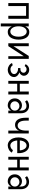

<svg xmlns="http://www.w3.org/2000/svg" viewBox="2056 -2634 771 4923"><g transform="rotate(90 2441.5 -172.5)"><path d="M59.1 -524.4V0H136.2V-455.6H384.8V0H461.9V-524.4Z M656.7 -523.9H582.5V193.4H656.7V-89.8C663.1 -75.2 670.4 -62 677.7 -50.8C685.1 -39.6 694.3 -28.8 705.6 -18.6C716.8 -8.3 731 0 747.1 5.9C763.2 11.7 781.7 14.2 801.8 14.2C835 14.2 864.3 6.3 889.6 -9.3C915 -24.9 935.5 -45.9 950.7 -72.8C965.8 -99.6 977.1 -128.9 984.4 -161.1C991.7 -193.4 995.6 -227.1 995.6 -263.2C995.6 -299.8 991.7 -334 984.4 -366.2C977.1 -398.4 965.8 -426.8 950.7 -453.1C935.5 -479.5 915.5 -500.5 890.1 -515.6C864.7 -530.8 835.4 -538.1 802.7 -538.1C782.7 -538.1 764.2 -535.2 748 -529.3C731.9 -523.4 717.8 -515.6 706.5 -504.9C695.3 -494.1 685.5 -483.4 677.7 -471.7C669.9 -460 663.1 -447.3 656.7 -432.6ZM920.4 -263.2C920.4 -198.2 907.7 -146.5 882.8 -108.4C857.9 -70.3 826.7 -51.8 789.1 -51.8C751.5 -51.8 719.2 -70.3 693.4 -108.4C667.5 -146.5 654.3 -197.8 654.3 -262.2C654.3 -327.1 667.5 -377.9 693.4 -415.5C719.2 -453.1 751.5 -471.7 789.1 -471.7C826.7 -471.7 857.9 -453.1 882.8 -416C907.7 -378.9 920.4 -328.1 920.4 -263.2Z M1088.9 -524.4V0H1163.1L1420.9 -396.5V0H1489.3V-524.4H1415L1165 -132.8V-524.4Z M1596.2 -95.2C1610.4 -62 1633.8 -35.6 1667 -15.6C1700.2 4.4 1732.4 14.2 1765.1 14.2C1818.8 14.2 1864.3 -1.5 1900.9 -32.2C1937.5 -63 1955.6 -102.1 1955.6 -149.4C1955.6 -166.5 1951.7 -183.1 1943.4 -198.7C1935.1 -214.4 1925.3 -228 1913.1 -239.3C1900.9 -250.5 1888.2 -259.8 1875 -267.6C1861.8 -275.4 1849.1 -280.8 1836.9 -283.2C1849.1 -288.1 1861.3 -294.9 1873.5 -304.2C1885.7 -313.5 1897 -326.7 1907.2 -343.8C1917.5 -360.8 1922.9 -379.4 1922.9 -398.9C1922.9 -425.3 1915.5 -448.7 1900.4 -470.2C1885.3 -491.7 1866.7 -507.8 1843.3 -519C1819.8 -530.3 1794.9 -536.1 1769 -536.1C1737.3 -536.1 1709 -527.8 1683.6 -510.7C1658.2 -493.7 1638.2 -471.7 1624.5 -443.8L1673.8 -418.5C1681.6 -433.6 1692.4 -446.3 1707 -455.1C1721.7 -463.9 1738.3 -468.3 1757.3 -468.3H1759.3C1781.7 -468.3 1801.8 -460.4 1819.3 -445.8C1836.9 -431.2 1845.7 -413.1 1845.7 -392.1C1845.7 -368.7 1837.4 -349.1 1820.3 -333.5C1803.2 -317.9 1782.7 -310.5 1759.8 -310.5H1725.1V-249.5H1752.9C1767.6 -249.5 1781.7 -247.6 1795.4 -243.2C1809.1 -238.8 1821.8 -232.9 1833 -225.1C1846.7 -217.3 1856.9 -207.5 1865.2 -194.8C1874.5 -182.1 1878.9 -168 1878.9 -152.8C1878.9 -123 1867.2 -99.6 1843.3 -82C1819.3 -64.5 1790.5 -55.2 1756.3 -55.2C1735.8 -55.2 1716.3 -60.5 1696.8 -71.3C1677.2 -82 1662.6 -96.7 1653.3 -113.8Z M2052.7 -524.4V0H2126.5V-228H2326.7V-0.5L2401.4 0V-524.4L2326.7 -524.9V-294.9L2126.5 -294.4V-524.4Z M2700.2 -284.2C2730 -284.2 2756.8 -272.9 2780.8 -251C2804.7 -229 2816.4 -201.2 2816.4 -168C2816.4 -135.7 2805.2 -108.4 2782.2 -85.9C2759.3 -63.5 2731.4 -51.8 2700.2 -51.8C2665 -51.8 2636.2 -63 2612.8 -85C2589.4 -106.9 2578.1 -134.3 2578.1 -168C2578.1 -200.2 2589.4 -227.5 2612.3 -250C2635.3 -272.5 2664.1 -284.2 2700.2 -284.2ZM2684.6 -350.1C2633.8 -350.1 2590.8 -332.5 2555.7 -297.9C2520.5 -263.2 2502.9 -220.2 2502.9 -168C2502.9 -113.8 2519.5 -69.8 2553.7 -36.1C2587.9 -2.4 2631.8 14.2 2684.6 14.2C2702.1 14.2 2719.2 10.7 2736.3 3.4C2753.4 -3.9 2767.1 -12.2 2778.3 -22.5C2789.6 -32.7 2798.3 -43 2805.2 -52.7C2812 -62.5 2815.9 -70.8 2816.4 -77.1V-76.2V0H2884.3V-259.8V-319.8C2884.3 -386.7 2866.7 -438.5 2831.1 -476.1C2795.4 -513.7 2750.5 -532.2 2696.3 -532.2C2641.1 -532.2 2592.3 -514.6 2548.8 -479L2586.9 -428.2C2598.1 -439.5 2612.8 -448.2 2632.8 -455.1C2652.8 -461.9 2673.8 -465.8 2696.3 -465.8C2734.4 -465.8 2764.2 -453.1 2784.7 -427.7C2805.2 -402.3 2815.4 -366.2 2815.4 -319.8V-272.9C2811.5 -289.1 2797.4 -305.7 2772.5 -323.2C2747.6 -340.8 2718.3 -350.1 2684.6 -350.1Z M3328.6 -524.4V-447.3C3328.6 -418.5 3325.7 -392.1 3320.8 -367.7C3315.9 -343.3 3308.6 -321.3 3298.3 -301.8C3288.1 -282.2 3273.9 -267.6 3257.3 -256.3C3240.7 -245.1 3221.2 -239.7 3199.2 -239.7C3177.2 -239.7 3157.7 -245.1 3141.1 -255.9C3124.5 -266.6 3111.3 -281.7 3101.6 -300.8C3091.8 -319.8 3084.5 -341.8 3079.6 -366.2C3074.7 -390.6 3072.8 -417.5 3072.8 -446.8V-524.4H2999V-446.8C2999 -399.9 3003.4 -358.4 3012.2 -323.2C3021 -288.1 3034.2 -259.8 3050.3 -237.8C3066.4 -215.8 3085.4 -199.7 3106.9 -189C3128.4 -178.2 3152.8 -172.9 3179.7 -172.9C3216.8 -172.9 3248.5 -182.6 3274.9 -202.1C3301.3 -221.7 3319.3 -246.6 3328.6 -275.4V0H3402.8V-524.4Z M3581.1 -294.9C3583 -323.7 3588.9 -351.6 3598.6 -377C3608.4 -402.3 3622.6 -423.8 3642.1 -441.4C3661.6 -459 3683.6 -467.8 3708.5 -467.8C3745.1 -467.8 3774.4 -451.2 3797.4 -417C3820.3 -382.8 3833 -342.3 3835.9 -294.9ZM3581.1 -229H3907.2C3907.2 -232.9 3906.7 -241.2 3906.7 -252.9V-275.9C3906.7 -308.6 3902.3 -340.3 3894 -370.6C3885.7 -400.9 3873 -428.7 3856.9 -453.1C3840.8 -477.5 3820.3 -497.1 3794.4 -511.7C3768.6 -526.4 3740.2 -534.2 3708.5 -534.2C3666 -534.2 3629.4 -522 3598.1 -498C3566.9 -474.1 3543.5 -441.4 3527.3 -400.9C3511.2 -360.4 3503.4 -314 3503.4 -262.2C3503.4 -210.4 3511.2 -164.1 3526.9 -122.6C3542.5 -81.1 3566.9 -48.3 3598.1 -23.4C3629.4 1.5 3666 14.2 3708.5 14.2C3747.1 14.2 3782.7 4.4 3816.9 -14.6C3851.1 -33.7 3876.5 -59.6 3893.1 -91.8L3828.1 -118.7C3817.9 -99.1 3800.8 -83 3777.8 -70.3C3754.9 -57.6 3731.9 -51.8 3708.5 -51.8C3683.6 -51.8 3662.1 -60.5 3643.1 -78.1C3624 -95.7 3609.4 -117.2 3599.6 -143.1C3589.8 -168.9 3583.5 -197.8 3581.1 -229Z M4000 -524.4V0H4073.7V-228H4273.9V-0.5L4348.6 0V-524.4L4273.9 -524.9V-294.9L4073.7 -294.4V-524.4Z M4647.5 -284.2C4677.2 -284.2 4704.1 -272.9 4728 -251C4752 -229 4763.7 -201.2 4763.7 -168C4763.7 -135.7 4752.4 -108.4 4729.5 -85.9C4706.5 -63.5 4678.7 -51.8 4647.5 -51.8C4612.3 -51.8 4583.5 -63 4560.1 -85C4536.6 -106.9 4525.4 -134.3 4525.4 -168C4525.4 -200.2 4536.6 -227.5 4559.6 -250C4582.5 -272.5 4611.3 -284.2 4647.5 -284.2ZM4631.8 -350.1C4581.1 -350.1 4538.1 -332.5 4502.9 -297.9C4467.8 -263.2 4450.2 -220.2 4450.2 -168C4450.2 -113.8 4466.8 -69.8 4501 -36.1C4535.2 -2.4 4579.1 14.2 4631.8 14.2C4649.4 14.2 4666.5 10.7 4683.6 3.4C4700.7 -3.9 4714.4 -12.2 4725.6 -22.5C4736.8 -32.7 4745.6 -43 4752.4 -52.7C4759.3 -62.5 4763.2 -70.8 4763.7 -77.1V-76.2V0H4831.5V-259.8V-319.8C4831.5 -386.7 4814 -438.5 4778.3 -476.1C4742.7 -513.7 4697.8 -532.2 4643.6 -532.2C4588.4 -532.2 4539.6 -514.6 4496.1 -479L4534.2 -428.2C4545.4 -439.5 4560.1 -448.2 4580.1 -455.1C4600.1 -461.9 4621.1 -465.8 4643.6 -465.8C4681.6 -465.8 4711.4 -453.1 4731.9 -427.7C4752.4 -402.3 4762.7 -366.2 4762.7 -319.8V-272.9C4758.8 -289.1 4744.6 -305.7 4719.7 -323.2C4694.8 -340.8 4665.5 -350.1 4631.8 -350.1Z"/></g></svg>

Font: Tuffy
Style: Regular
Weight: 500
Designer: Thatcher Ulrich, Karoly Barta and Michael Everson
Version: Version 001.270